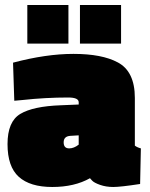

<svg xmlns="http://www.w3.org/2000/svg" viewBox="-20 -733 597 766"><path d="M518 -342V-152Q527 -145 542 -141L539 1Q461 13 432 13Q403 13 379 4.5Q355 -4 347 -13L339 -22Q277 13 188.5 13Q100 13 55 -27.5Q10 -68 10 -158Q10 -248 61 -278.5Q112 -309 222 -313L294 -316V-325Q294 -344 252 -344Q161 -344 70 -334L37 -331L32 -483Q164 -518 273 -518Q387 -518 450 -484Q518 -448 518 -342ZM256 -141Q275 -141 294 -156V-193L260 -191Q234 -189 234 -165Q234 -141 256 -141ZM299 -559V-713H463V-559ZM89 -559V-713H253V-559Z"/></svg>

Font: Titillium Web Black
Style: Regular
Weight: 900
Version: Version 1.002;PS 35.000;hotconv 1.0.70;makeotf.lib2.5.55311